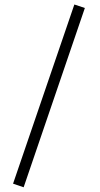

<svg xmlns="http://www.w3.org/2000/svg" viewBox="-20 -708 435 832"><path d="M302.2 -688.5 347.7 -673.3 82.5 103.5 36.6 87.9Z"/></svg>

Font: Vazirmatn UI NL ExtraLight
Style: Regular
Weight: 200
Designer: Saber Rastikerdar
Foundry: Saber Rastikerdar
Version: Version 33.003